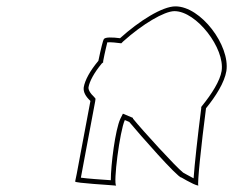

<svg xmlns="http://www.w3.org/2000/svg" viewBox="-20 -891 781 603"><path d="M243 -617C241 -602 249 -588 264 -574C241 -455 218 -325 216 -321C214 -316 328 -310 345 -308C335 -314 356 -479 372 -514L386 -508C420 -467 536 -335 550 -333C540 -340 587 -310 603 -308C599 -312 612 -436 627 -551C658 -589 685 -632 691 -668C703 -748 611 -871 531 -871C490 -871 418 -826 357 -771C334 -774 310 -775 306 -768C304 -766 297 -739 289 -700C263 -669 247 -640 243 -617ZM258 -617C261 -635 275 -662 300 -692L304 -695V-699C309 -726 315 -749 317 -758C327 -759 347 -757 361 -755L367 -761C427 -815 496 -856 528 -856C597 -856 687 -739 676 -668C671 -637 645 -596 615 -559L612 -555V-551C601 -465 591 -374 588 -331C570 -340 563 -345 555 -349C532 -367 428 -481 398 -518L397 -521L366 -534L358 -518C342 -484 328 -373 328 -325C299 -327 254 -330 234 -333C241 -369 260 -474 279 -573L280 -581L276 -586C262 -599 257 -610 258 -617Z"/></svg>

Font: Ampere
Style: OuLnIta
Weight: 400
Version: Version 1